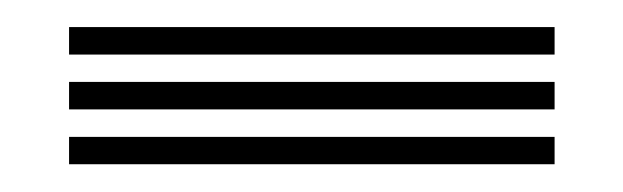

<svg xmlns="http://www.w3.org/2000/svg" viewBox="-20 -437 451 139"><path d="M30 -397.5V-417.4H381.5V-397.5ZM30 -318.1V-337.9H381.5V-318.1ZM30 -357.8V-377.7H381.5V-357.8Z"/></svg>

Font: Big Shoulders Inline Text Thin
Style: Regular
Weight: 100
Designer: Patric King
Foundry: XO Type Co
Version: Version 2.002